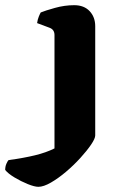

<svg xmlns="http://www.w3.org/2000/svg" viewBox="-130 -520 457 740"><path d="M18 200Q3 200 -23 189.5Q-49 179 -74 164Q-99 149 -110 135Q-110 122 -105.5 111.5Q-101 101 -97 97Q-38 89 5 78.5Q48 68 80 52V-385Q80 -406 61 -413L13 -431Q15 -445 19.5 -456Q24 -467 27 -472Q44 -479 81.5 -489.5Q119 -500 156 -500Q194 -500 215.5 -477Q237 -454 237 -419V2Q237 14 221 37.5Q205 61 179.5 89Q154 117 124.5 142Q95 167 66.5 183.5Q38 200 18 200Z"/></svg>

Font: Texturina ExtraBold
Style: Regular
Weight: 800
Designer: Guillermo Torres Carreño
Foundry: Omnibus-Type
Version: Version 1.002; ttfautohint (v1.8.3)